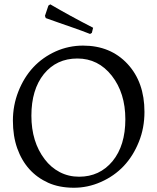

<svg xmlns="http://www.w3.org/2000/svg" viewBox="-20 -861 732 893"><path d="M204.6 -10.7Q100.6 -57.6 60.1 -171.4Q40 -228.5 40 -299.8Q40 -371.1 65.4 -435.5Q117.2 -566.9 239.3 -622.1Q299.8 -648.9 366.2 -648.9Q493.7 -648.9 572.8 -564Q651.9 -479 651.9 -340.8Q651.9 -265.6 626 -201.7Q573.2 -69.3 449.2 -14.6Q387.7 12.7 321.3 12.2Q254.9 11.7 204.6 -10.7ZM347.7 -39.1Q443.4 -39.1 503.4 -111.3Q563 -184.1 563 -306.2Q563 -428.2 500 -508.8Q437 -588.9 339.8 -588.9Q243.2 -588.9 184.1 -516.6Q126 -444.3 126 -322.8Q126 -201.2 188 -120.1Q216.8 -82 257.8 -60.5Q298.8 -39.1 347.7 -39.1ZM213.9 -840.8Q302.7 -788.6 413.1 -731.9L407.2 -708L398.9 -703.1Q358.9 -718.8 322.3 -731.4Q286.1 -744.1 254.9 -754.9Q223.6 -765.6 192.9 -776.9L189 -787.1L205.1 -835Z"/></svg>

Font: Alegreya-Regular
Style: Regular
Weight: 400
Designer: Juan Pablo del Peral
Foundry: Juan Pablo del Peral
Version: Version 1.003